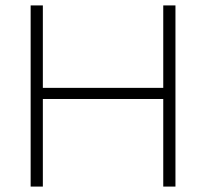

<svg xmlns="http://www.w3.org/2000/svg" viewBox="-20 -688 760 708"><path d="M93 0V-668H138V-364H582V-668H627V0H582V-323H138V0Z"/></svg>

Font: Gantari ExtraLight
Style: Regular
Weight: 250
Designer: Anugrah Pasau
Foundry: Lafontype
Version: Version 1.000